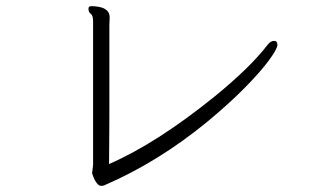

<svg xmlns="http://www.w3.org/2000/svg" viewBox="-20 -635 1040 625"><path d="M337 -578Q337 -607 300 -613Q287 -615 277.5 -615Q268 -615 268 -607Q268 -595 275.5 -590Q283 -585 283 -566V-98L280 -73V-70Q281 -68 284.5 -58Q288 -48 295 -39Q302 -30 309 -30Q316 -30 320 -32Q494 -107 654 -238Q724 -296 775.5 -348Q827 -400 855 -438Q883 -476 883 -489Q883 -502 872 -502Q861 -502 851 -489Q795 -416 680 -322Q491 -169 335 -101Q335 -126 335.5 -167Q336 -208 336 -257V-553Z"/></svg>

Font: LXGW WenKai TC Light
Style: Regular
Weight: 300
Designer: LXGW / Fontworks Inc.
Foundry: LXGW / Fontworks Inc.
Version: Version 1.330